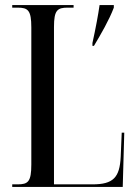

<svg xmlns="http://www.w3.org/2000/svg" viewBox="-20 -734 538 754"><path d="M343 -565V-554H349C376 -599 409 -656 427 -704V-714H371C366 -678 356 -624 343 -565ZM28 0H462L468 -213H458L454 -118C450 -37 425 -10 343 -10H192V-628C192 -694 205 -704 246 -704H269V-714H28V-704H49C90 -704 103 -694 103 -626V-88C103 -20 90 -10 49 -10H28Z"/></svg>

Font: Noto Serif Display ExtraCondensed
Style: Regular
Weight: 400
Width: 2
Designer: Monotype Design Team
Foundry: Monotype Imaging Inc.
Version: Version 2.009